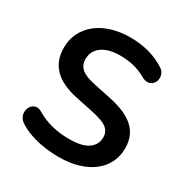

<svg xmlns="http://www.w3.org/2000/svg" viewBox="-166 -852 964 998"><g transform="rotate(30 315.5 -352.5)"><path d="M320 10Q276 10 232 3.5Q188 -3 149 -16.5Q110 -30 79 -50Q61 -62 54 -79Q47 -96 49.5 -112.5Q52 -129 62.5 -141.5Q73 -154 89 -157Q105 -160 124 -148Q168 -122 217 -110Q266 -98 320 -98Q399 -98 435 -124.5Q471 -151 471 -193Q471 -228 445.5 -248Q420 -268 358 -281L248 -304Q153 -324 106.5 -371.5Q60 -419 60 -497Q60 -546 80 -586Q100 -626 136.5 -655Q173 -684 223.5 -699.5Q274 -715 335 -715Q395 -715 449 -700Q503 -685 546 -656Q562 -645 567.5 -629Q573 -613 570 -597.5Q567 -582 556 -571Q545 -560 528.5 -558Q512 -556 491 -568Q454 -589 416 -598Q378 -607 334 -607Q288 -607 255 -594Q222 -581 204.5 -557.5Q187 -534 187 -502Q187 -466 211 -444.5Q235 -423 293 -411L402 -388Q501 -367 549.5 -322Q598 -277 598 -202Q598 -154 578.5 -115Q559 -76 522.5 -48Q486 -20 435 -5Q384 10 320 10Z"/></g></svg>

Font: Nunito ExtraLight
Style: Bold
Weight: 700
Version: Version 3.602